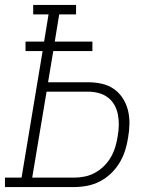

<svg xmlns="http://www.w3.org/2000/svg" viewBox="-35 -755 655 775"><path d="M-15 0V-38H52L137 -549H68V-587H143L161 -697H99V-735H272V-697H204L186 -587H338V-549H180L159 -423H320Q349 -423 376 -417Q403 -411 424.5 -396Q446 -381 460.5 -358.5Q475 -336 481.5 -310Q488 -284 487.5 -255.5Q487 -227 482 -199Q478 -173 470 -147.5Q462 -122 447.5 -98Q433 -74 412.5 -54.5Q392 -35 367.5 -22.5Q343 -10 316.5 -5Q290 0 264 0ZM95 -38H264Q286 -38 307.5 -42.5Q329 -47 349 -58Q369 -69 385.5 -85.5Q402 -102 413 -121.5Q424 -141 430.5 -162.5Q437 -184 440 -205Q444 -226 444.5 -248.5Q445 -271 441 -292Q437 -313 427 -331Q417 -349 400.5 -361.5Q384 -374 363 -379.5Q342 -385 320 -385H153Z"/></svg>

Font: Iosevka Etoile XLtObl
Style: Regular
Weight: 200
Italic angle: -9°
Designer: Belleve Invis
Foundry: Belleve Invis
Version: Version 15.5.2; ttfautohint (v1.8.4)